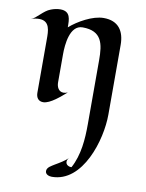

<svg xmlns="http://www.w3.org/2000/svg" viewBox="-98 -539 749 982"><g transform="rotate(10 276.5 -47.5)"><path d="M470 -347C470 -419 438 -468 361 -468C304 -468 230 -426 188 -389C188 -430 189 -473 135 -473C119 -473 101 -469 86 -463C50 -450 24 -409 -5 -398C8 -403 22 -406 37 -406C94 -406 93 -352 93 -310V-33C93 -9 104 10 130 10C167 10 219 -38 246 -61C239 -58 232 -56 224 -56C198 -56 188 -81 188 -103V-249C188 -298 196 -402 263 -402C364 -402 375 -336 375 -252V81C375 159 369 242 331 312C317 313 301 305 301 289C301 280 306 272 312 267C292 286 268 300 244 314C229 324 206 334 206 354C206 372 226 378 240 378C401 378 470 146 470 15Z"/></g></svg>

Font: Fondamento
Style: Regular
Weight: 400
Designer: Astigmatic (AOETI)
Foundry: Astigmatic (AOETI)
Version: Version 1.001